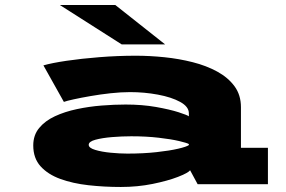

<svg xmlns="http://www.w3.org/2000/svg" viewBox="-20 -734 1140 765"><path d="M461.5 11Q395 11 332.5 4Q270 -3 220.5 -21Q171 -39 141.8 -71.2Q112.5 -103.5 112.5 -154.5Q112.5 -195.5 136 -224Q159.5 -252.5 198.8 -270.8Q238 -289 286.2 -299.2Q334.5 -309.5 385 -313.5Q435.5 -317.5 480.5 -317.5Q546.5 -317.5 601.5 -307.8Q656.5 -298 691.5 -286.8Q726.5 -275.5 732.5 -270.5V-282.5Q732.5 -309 697.8 -328Q663 -347 609 -357Q555 -367 498 -367Q462 -367 420.8 -362.5Q379.5 -358 340.8 -351.2Q302 -344.5 273.5 -338.2Q245 -332 234.5 -328L153 -473.5Q186 -483 245 -491.8Q304 -500.5 376.2 -506.2Q448.5 -512 521.5 -512Q576.5 -512 635 -506Q693.5 -500 747.8 -486.2Q802 -472.5 845.5 -448.8Q889 -425 914.5 -390.2Q940 -355.5 940 -307V-145H1047.5V0H767.5L737.5 -55.5Q729.5 -45 689 -29.2Q648.5 -13.5 588.2 -1.2Q528 11 461.5 11ZM487.5 -122Q551 -122 603.5 -127.8Q656 -133.5 690 -141.5Q724 -149.5 732.5 -156V-160Q725.5 -164.5 693.8 -172Q662 -179.5 612.5 -185.2Q563 -191 503 -191Q466 -191 426.5 -187.8Q387 -184.5 360.2 -177.2Q333.5 -170 333.5 -157Q333.5 -144.5 359.2 -136.8Q385 -129 421 -125.5Q457 -122 487.5 -122ZM465 -557 218.5 -714H439.5L638 -557Z"/></svg>

Font: Trispace Expanded ExtraBold
Style: Regular
Weight: 800
Width: 7
Designer: Tyler Finck
Foundry: Etcetera Type Company
Version: Version 1.210; ttfautohint (v1.8.3)